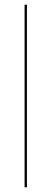

<svg xmlns="http://www.w3.org/2000/svg" viewBox="-20 -800 220 820"><path d="M85 -780V0H95V-780Z"/></svg>

Font: Jost Thin
Style: Regular
Weight: 250
Version: Version 3.710